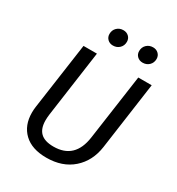

<svg xmlns="http://www.w3.org/2000/svg" viewBox="-210 -1024 1075 1166"><g transform="rotate(30 328.0 -440.5)"><path d="M561 -218Q546 -113 475 -50.5Q404 12 292 12Q190 12 135 -40.5Q80 -93 80 -182Q80 -203 83 -224L149 -689H243L178 -225Q175 -203 175 -183Q175 -125 204.5 -96.5Q234 -68 296 -68Q445 -68 468 -231L533 -689H627ZM249 -831Q249 -858 267 -875.5Q285 -893 312 -893Q335 -893 350 -878.5Q365 -864 365 -842Q365 -815 347 -797.5Q329 -780 302 -780Q279 -780 264 -794.5Q249 -809 249 -831ZM457 -831Q457 -858 475 -875.5Q493 -893 520 -893Q543 -893 558 -878.5Q573 -864 573 -842Q573 -815 555 -797.5Q537 -780 510 -780Q487 -780 472 -794.5Q457 -809 457 -831Z"/></g></svg>

Font: Fira Sans
Style: Italic
Weight: 400
Italic angle: -8°
Designer: bBox Type GmbH & Carrois Corporate GbR & Edenspiekermann AG
Foundry: bBox Type GmbH & Carrois Corporate GbR & Edenspiekermann AG
Version: Version 4.301